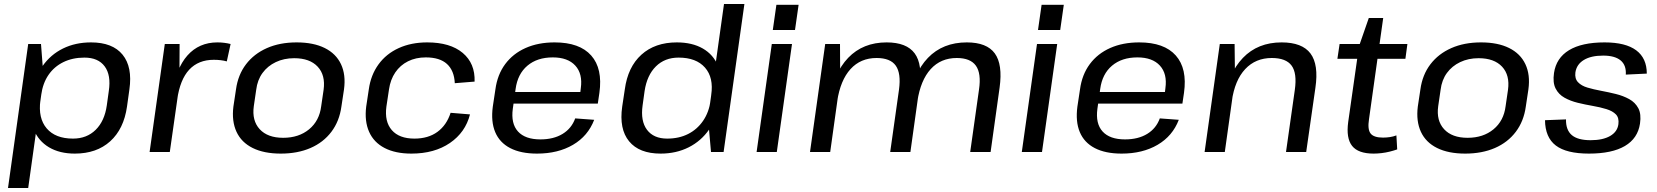

<svg xmlns="http://www.w3.org/2000/svg" viewBox="-20 -760 8284 960"><path d="M354 8Q278 8 225 -23.5Q172 -55 148.5 -113Q125 -171 135 -249L142 -295Q153 -373 193 -430Q233 -487 295 -517.5Q357 -548 435 -548Q543 -548 593 -486.5Q643 -425 627 -313L615 -227Q599 -115 531 -53.5Q463 8 354 8ZM121 -540H185L198 -370L121 180H20ZM345 -67Q414 -67 458.5 -111Q503 -155 514 -233L524 -305Q536 -384 503.5 -428Q471 -472 402 -472Q343 -472 297 -449.5Q251 -427 222.5 -385.5Q194 -344 186 -285L182 -258Q170 -169 213.5 -118Q257 -67 345 -67Z M804 -540H878L877 -337L829 0H728ZM841 -290Q859 -417 917 -482.5Q975 -548 1067 -548Q1084 -548 1100.5 -546Q1117 -544 1133 -540L1114 -453Q1086 -461 1049 -461Q972 -461 926 -411.5Q880 -362 866 -262Z M1384 8Q1300 8 1243.5 -20Q1187 -48 1162.5 -101Q1138 -154 1147 -227L1160 -313Q1170 -386 1210 -438.5Q1250 -491 1314.5 -519.5Q1379 -548 1463 -548Q1547 -548 1603.5 -520Q1660 -492 1685 -439Q1710 -386 1700 -313L1687 -227Q1677 -154 1637 -101Q1597 -48 1532.5 -20Q1468 8 1384 8ZM1396 -71Q1474 -71 1525.5 -113.5Q1577 -156 1586 -229L1598 -311Q1608 -384 1568.5 -426.5Q1529 -469 1451 -469Q1400 -469 1359 -449.5Q1318 -430 1292.5 -395Q1267 -360 1261 -311L1249 -229Q1239 -157 1278.5 -114Q1318 -71 1396 -71Z M2037 8Q1957 8 1903 -20Q1849 -48 1825.5 -101Q1802 -154 1811 -227L1824 -313Q1834 -385 1872.5 -438Q1911 -491 1973.5 -519.5Q2036 -548 2116 -548Q2231 -548 2293.5 -495.5Q2356 -443 2353 -352L2254 -344Q2251 -407 2215 -440Q2179 -473 2109 -473Q2059 -473 2020 -453.5Q1981 -434 1956.5 -398Q1932 -362 1925 -313L1912 -227Q1902 -152 1939 -109.5Q1976 -67 2052 -67Q2121 -67 2167 -100.5Q2213 -134 2233 -196L2330 -188Q2307 -98 2229.5 -45Q2152 8 2037 8Z M2665 8Q2584 8 2531 -19.5Q2478 -47 2456 -99.5Q2434 -152 2444 -227L2457 -313Q2467 -387 2506 -439.5Q2545 -492 2608 -520Q2671 -548 2753 -548Q2878 -548 2936 -482.5Q2994 -417 2977 -296L2969 -242H2529L2537 -300H2897L2879 -277L2884 -319Q2894 -391 2856.5 -432Q2819 -473 2744 -473Q2666 -473 2617 -431.5Q2568 -390 2558 -315L2544 -216Q2534 -142 2570 -102.5Q2606 -63 2682 -63Q2748 -63 2793 -90.5Q2838 -118 2856 -168L2951 -161Q2920 -80 2845 -36Q2770 8 2665 8Z M3283 8Q3176 8 3125.5 -53.5Q3075 -115 3091 -227L3104 -313Q3119 -425 3187 -486.5Q3255 -548 3364 -548Q3441 -548 3494 -517.5Q3547 -487 3570.5 -430Q3594 -373 3583 -295L3577 -249Q3566 -171 3526 -113Q3486 -55 3423.5 -23.5Q3361 8 3283 8ZM3316 -67Q3375 -67 3420.5 -90Q3466 -113 3495.5 -156Q3525 -199 3533 -258L3536 -285Q3549 -372 3505 -422Q3461 -472 3373 -472Q3304 -472 3259.5 -428Q3215 -384 3203 -305L3193 -233Q3182 -155 3215 -111Q3248 -67 3316 -67ZM3520 -170 3600 -740H3702L3598 0H3535Z M3940 -540 3864 0H3763L3839 -540ZM3973 -736 3955 -610H3844L3862 -736Z M4875 -312Q4887 -393 4859.5 -431.5Q4832 -470 4764 -470Q4684 -470 4633.5 -414.5Q4583 -359 4567 -254L4516 -184L4525 -249Q4545 -393 4619.5 -470.5Q4694 -548 4814 -548Q4914 -548 4954 -493Q4994 -438 4978 -322L4933 0H4831ZM4106 -540H4180L4181 -358L4131 0H4030ZM4475 -312Q4486 -393 4459 -431.5Q4432 -470 4363 -470Q4283 -470 4232.5 -414.5Q4182 -359 4166 -254L4115 -184L4125 -249Q4147 -394 4221 -471Q4295 -548 4413 -548Q4513 -548 4553.5 -493Q4594 -438 4577 -322L4532 0H4431Z M5266 -540 5190 0H5089L5165 -540ZM5299 -736 5281 -610H5170L5188 -736Z M5588 8Q5507 8 5454 -19.5Q5401 -47 5379 -99.5Q5357 -152 5367 -227L5380 -313Q5390 -387 5429 -439.5Q5468 -492 5531 -520Q5594 -548 5676 -548Q5801 -548 5859 -482.5Q5917 -417 5900 -296L5892 -242H5452L5460 -300H5820L5802 -277L5807 -319Q5817 -391 5779.5 -432Q5742 -473 5667 -473Q5589 -473 5540 -431.5Q5491 -390 5481 -315L5467 -216Q5457 -142 5493 -102.5Q5529 -63 5605 -63Q5671 -63 5716 -90.5Q5761 -118 5779 -168L5874 -161Q5843 -80 5768 -36Q5693 8 5588 8Z M6454 -310Q6466 -394 6438 -432Q6410 -470 6339 -470Q6258 -470 6206 -414.5Q6154 -359 6139 -254L6088 -184L6098 -249Q6120 -393 6194.5 -470.5Q6269 -548 6388 -548Q6491 -548 6532.5 -492.5Q6574 -437 6557 -321L6511 0H6410ZM6079 -540H6153L6155 -364L6104 0H6003Z M6848 8Q6771 8 6740.5 -30.5Q6710 -69 6721 -150L6775 -529L6824 -670H6896L6825 -164Q6817 -113 6833 -92.5Q6849 -72 6895 -72Q6912 -72 6929 -74.5Q6946 -77 6962 -83L6966 -13Q6949 -7 6929 -2Q6909 3 6888 5.5Q6867 8 6848 8ZM6678 -540H7017L7007 -466H6667Z M7306 8Q7222 8 7165.5 -20Q7109 -48 7084.5 -101Q7060 -154 7069 -227L7082 -313Q7092 -386 7132 -438.5Q7172 -491 7236.5 -519.5Q7301 -548 7385 -548Q7469 -548 7525.5 -520Q7582 -492 7607 -439Q7632 -386 7622 -313L7609 -227Q7599 -154 7559 -101Q7519 -48 7454.5 -20Q7390 8 7306 8ZM7318 -71Q7396 -71 7447.5 -113.5Q7499 -156 7508 -229L7520 -311Q7530 -384 7490.5 -426.5Q7451 -469 7373 -469Q7322 -469 7281 -449.5Q7240 -430 7214.5 -395Q7189 -360 7183 -311L7171 -229Q7161 -157 7200.5 -114Q7240 -71 7318 -71Z M7925 8Q7812 8 7759 -32.5Q7706 -73 7705 -159L7810 -163Q7809 -110 7839 -84.5Q7869 -59 7933 -59Q7994 -59 8030.5 -80Q8067 -101 8072 -139Q8076 -171 8059.5 -188Q8043 -205 8012 -214.5Q7981 -224 7943.5 -230.5Q7906 -237 7869 -246Q7832 -255 7802.5 -271.5Q7773 -288 7758 -317.5Q7743 -347 7750 -395Q7761 -470 7825 -509Q7889 -548 8003 -548Q8108 -548 8161 -508.5Q8214 -469 8214 -392L8109 -387Q8112 -434 8083 -458Q8054 -482 7996 -482Q7935 -482 7899 -460Q7863 -438 7857 -398Q7853 -367 7870 -349Q7887 -331 7917.5 -322Q7948 -313 7985.5 -306Q8023 -299 8059.5 -290Q8096 -281 8126 -264.5Q8156 -248 8171.5 -219Q8187 -190 8180 -142Q8169 -68 8104.5 -30Q8040 8 7925 8Z"/></svg>

Font: Pathway Extreme 28pt Medium
Style: Italic
Weight: 500
Italic angle: -8°
Designer: Eduardo Rodriguez Tunni
Foundry: Eduardo Rodriguez Tunni
Version: Version 1.001;gftools[0.9.26]